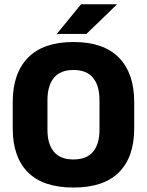

<svg xmlns="http://www.w3.org/2000/svg" viewBox="-20 -846 675 882"><path d="M317.5 15.5Q178 15.5 108.2 -54.5Q38.5 -124.5 38.5 -256V-377.5Q38.5 -509.5 108.8 -581.2Q179 -653 317.5 -653Q456 -653 526.2 -581.2Q596.5 -509.5 596.5 -377.5V-256Q596.5 -124.5 526.5 -54.5Q456.5 15.5 317.5 15.5ZM317.5 -113.5Q378 -113.5 407.5 -149Q437 -184.5 437 -248.5V-385.5Q437 -452.5 407.5 -488.5Q378 -524.5 317.5 -524.5Q257 -524.5 227.5 -488.5Q198 -452.5 198 -385.5V-248.5Q198 -184.5 227.5 -149Q257 -113.5 317.5 -113.5ZM352.5 -826.5H516.5V-825L377 -690H242V-691.5Z"/></svg>

Font: Anek Latin Medium
Style: Bold
Weight: 700
Version: Version 1.003